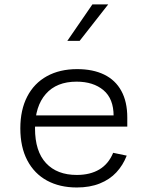

<svg xmlns="http://www.w3.org/2000/svg" viewBox="-20 -818 660 850"><path d="M321.5 -512Q391.5 -512 441.2 -487.8Q491 -463.5 517.2 -415.5Q543.5 -367.5 543.5 -298V-257.5H114.5V-307H511L483 -283V-304.5Q483 -381 438 -418.8Q393 -456.5 319 -456.5Q230.5 -456.5 182.8 -402Q135 -347.5 135 -250Q135 -148 183.8 -95.8Q232.5 -43.5 320 -43.5Q379 -43.5 419.8 -67.8Q460.5 -92 481 -141.5L541 -129Q524.5 -86.5 495.2 -55Q466 -23.5 422 -5.8Q378 12 320 12Q244.5 12 188.2 -18.5Q132 -49 101 -107.8Q70 -166.5 70 -250Q70 -331.5 100.5 -390.5Q131 -449.5 187.8 -480.8Q244.5 -512 321.5 -512ZM332.5 -637 459 -798.5H389L278 -637Z"/></svg>

Font: Monaspace Neon Var
Style: Regular
Weight: 400
Designer: Riley Cran and the Lettermatic Team
Version: Version 1.000 (Monaspace Neon Var)